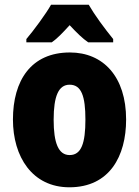

<svg xmlns="http://www.w3.org/2000/svg" viewBox="-20 -852 592 816"><path d="M357 -832H197C176 -794 122 -721 92 -686V-672H200C223 -688 246 -712 276 -745C306 -713 330 -689 355 -672H461V-686C423 -733 383 -787 357 -832ZM516 -344C516 -526 419 -629 277 -629C112 -629 35 -510 35 -344C35 -186 117 -56 275 -56C446 -56 516 -189 516 -344ZM208 -343C208 -444 229 -492 276 -492C326 -492 343 -443 343 -344C343 -244 326 -193 276 -193C228 -193 208 -245 208 -343Z"/></svg>

Font: Noto Sans Malayalam UI Condensed Black
Style: Regular
Weight: 900
Width: 3
Designer: Jelle Bosma - Monotype Design Team
Foundry: Monotype Imaging Inc.
Version: Version 2.104